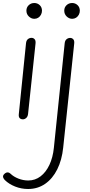

<svg xmlns="http://www.w3.org/2000/svg" viewBox="-80 -793 598 1276"><path d="M72.5 0Q58.5 0 50.8 -8Q43 -16 45 -34.5L93 -506.5Q95 -524.5 105.5 -533Q116 -541.5 130 -541.5Q141.5 -541.5 150 -532.5Q158.5 -523.5 156 -502.5L106.5 -36Q104.5 -18 94.2 -9Q84 0 72.5 0ZM95.5 -722Q95.5 -744 110.8 -758.5Q126 -773 148 -773Q169 -773 184 -758.8Q199 -744.5 199 -722Q199 -707.5 192.2 -695Q185.5 -682.5 174 -675.2Q162.5 -668 148 -668Q128 -668 111.8 -683.5Q95.5 -699 95.5 -722ZM106.5 463Q62 463 20.8 446.8Q-20.5 430.5 -48 403.5Q-61 389 -59.8 378Q-58.5 367 -43.5 357Q-35 351.5 -26.5 352.8Q-18 354 -10 361.5Q10.5 381.5 42.5 394Q74.5 406.5 108 406.5Q153.5 406.5 189.5 379Q225.5 351.5 248.5 302.5Q271.5 253.5 278 189.5L350 -506Q352 -524 362.5 -532.5Q373 -541 387 -541Q398.5 -541 407 -532Q415.5 -523 413 -502L340 187.5Q331.5 270.5 300.5 332.5Q269.5 394.5 220 428.8Q170.5 463 106.5 463ZM347 -722Q347 -744 362.2 -758.5Q377.5 -773 399.5 -773Q420.5 -773 435.5 -758.8Q450.5 -744.5 450.5 -722Q450.5 -707.5 443.8 -695Q437 -682.5 425.5 -675.2Q414 -668 399.5 -668Q379.5 -668 363.2 -683.5Q347 -699 347 -722Z"/></svg>

Font: Edu SA Hand
Style: Regular
Weight: 400
Designer: Tina and Corey Anderson, Eben Sorkin, Mirko Velimirovic
Foundry: Google for Education
Version: Version 2.000